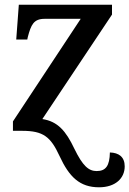

<svg xmlns="http://www.w3.org/2000/svg" viewBox="-20 -556 550 816"><path d="M401 240C470 240 510 202 510 151C510 111 485 93 447 92C446 148 430 171 391 171C357 171 332 150 296 76C260 0 225 -40 160 -50L456 -494V-536H60L49 -388H96L98 -398C112 -451 123 -476 170 -476H323L35 -40V0H74C164 0 195 25 233 107C274 196 319 240 401 240Z"/></svg>

Font: Noto Serif Thai Medium
Style: Regular
Weight: 500
Designer: Monotype Design Team
Foundry: Monotype Imaging Inc.
Version: Version 1.901;PS 001.901;hotconv 1.0.88;makeotf.lib2.5.64775